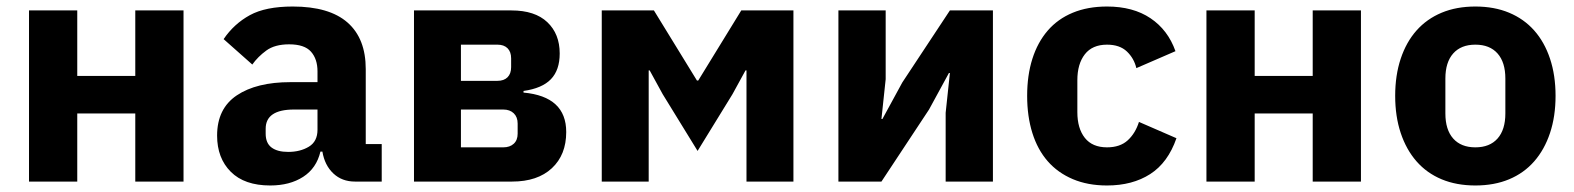

<svg xmlns="http://www.w3.org/2000/svg" viewBox="-20 -557 4828 589"><path d="M69 -525H217V-324H395V-525H543V0H395V-209H217V0H69Z M1069 0Q1029 0 1002.5 -25Q976 -50 969 -92H963Q951 -41 910 -14.5Q869 12 809 12Q730 12 688 -30Q646 -72 646 -141Q646 -224 706.5 -264.5Q767 -305 871 -305H954V-338Q954 -376 934 -398.5Q914 -421 867 -421Q823 -421 797 -402Q771 -383 754 -359L666 -437Q698 -484 746.5 -510.5Q795 -537 878 -537Q990 -537 1046 -488Q1102 -439 1102 -345V-115H1151V0ZM864 -91Q901 -91 927.5 -107Q954 -123 954 -159V-221H882Q795 -221 795 -162V-147Q795 -118 813 -104.5Q831 -91 864 -91Z M1250 -525H1549Q1621 -525 1659 -489Q1697 -453 1697 -393Q1697 -342 1670 -314Q1643 -286 1586 -278V-273Q1717 -261 1717 -152Q1717 -82 1673 -41Q1629 0 1551 0H1250ZM1524 -105Q1544 -105 1556 -116Q1568 -127 1568 -147V-178Q1568 -198 1556 -209.5Q1544 -221 1524 -221H1394V-105ZM1506 -309Q1526 -309 1537 -320Q1548 -331 1548 -351V-378Q1548 -398 1537 -409Q1526 -420 1506 -420H1394V-309Z M1826 -525H1986L2118 -310H2122L2254 -525H2414V0H2270V-341H2267L2227 -268L2120 -94L2013 -268L1973 -341H1970V0H1826Z M2552 -525H2697V-314L2684 -192H2687L2748 -304L2894 -525H3026V0H2881V-211L2894 -333H2891L2830 -221L2684 0H2552Z M3376 12Q3317 12 3271 -7.5Q3225 -27 3194 -62.5Q3163 -98 3147 -149Q3131 -200 3131 -263Q3131 -326 3147 -376.5Q3163 -427 3194 -463Q3225 -499 3271 -518Q3317 -537 3376 -537Q3456 -537 3509.5 -501Q3563 -465 3586 -400L3466 -348Q3459 -378 3437 -399Q3415 -420 3376 -420Q3331 -420 3308 -390.5Q3285 -361 3285 -311V-213Q3285 -163 3308 -134Q3331 -105 3376 -105Q3416 -105 3439.5 -126.5Q3463 -148 3474 -183L3589 -133Q3563 -58 3508.5 -23Q3454 12 3376 12Z M3681 -525H3829V-324H4007V-525H4155V0H4007V-209H3829V0H3681Z M4506 12Q4448 12 4402.5 -7Q4357 -26 4325.5 -62Q4294 -98 4277 -149Q4260 -200 4260 -263Q4260 -326 4277 -377Q4294 -428 4325.5 -463.5Q4357 -499 4402.5 -518Q4448 -537 4506 -537Q4564 -537 4609.5 -518Q4655 -499 4686.5 -463.5Q4718 -428 4735 -377Q4752 -326 4752 -263Q4752 -200 4735 -149Q4718 -98 4686.5 -62Q4655 -26 4609.5 -7Q4564 12 4506 12ZM4506 -105Q4550 -105 4574 -132Q4598 -159 4598 -209V-316Q4598 -366 4574 -393Q4550 -420 4506 -420Q4462 -420 4438 -393Q4414 -366 4414 -316V-209Q4414 -159 4438 -132Q4462 -105 4506 -105Z"/></svg>

Font: IBMPlexSans-Bold
Style: Bold
Weight: 700
Designer: Mike Abbink, Paul van der Laan, Pieter van Rosmalen
Foundry: Bold Monday
Version: Version 3.1